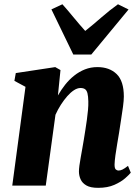

<svg xmlns="http://www.w3.org/2000/svg" viewBox="-20 -870 656 900"><path d="M251.5 -422.5Q266.5 -449 285.5 -473Q304.5 -497 327.8 -515.5Q351 -534 378.2 -544.8Q405.5 -555.5 436.5 -555.5Q493 -555.5 526.8 -522.8Q560.5 -490 560.5 -417.5Q560.5 -399.5 556.5 -369.5Q552.5 -339.5 547.2 -306.8Q542 -274 538 -247Q534 -222 529.2 -194.5Q524.5 -167 521 -141.8Q517.5 -116.5 517 -98.5Q517 -80.5 523 -75.5Q529 -70.5 535.5 -70.5Q544 -70.5 554 -75.2Q564 -80 580 -92.5L593 -60.5Q586 -51.5 566.8 -34.5Q547.5 -17.5 516 -3.5Q484.5 10.5 440 10.5Q404 10.5 384.8 -0.8Q365.5 -12 357.8 -29.5Q350 -47 350 -66.5Q350 -77 352.2 -93.8Q354.5 -110.5 358.2 -131.2Q362 -152 365.8 -174Q369.5 -196 373 -216Q376.5 -237.5 380.2 -261Q384 -284.5 387.2 -308.2Q390.5 -332 392.5 -354.2Q394.5 -376.5 394 -394.5Q393.5 -419 390 -432.8Q386.5 -446.5 378.5 -452Q370.5 -457.5 357.5 -457.5Q342.5 -457.5 326.5 -447Q310.5 -436.5 295 -418.8Q279.5 -401 265.2 -378.8Q251 -356.5 240 -332L194.5 0H37.5L99.5 -463L47.5 -491L54 -527.5L239 -555.5L263.5 -541.5ZM323.5 -614.5 221 -826 272.5 -850Q298.5 -821 325.2 -788.2Q352 -755.5 379.5 -725Q418.5 -756 455.5 -788.5Q492.5 -821 533 -850L582.5 -825.5L408 -614.5Z"/></svg>

Font: Merriweather 48pt Black
Style: Italic
Weight: 900
Italic angle: -7.8°
Version: Version 2.101